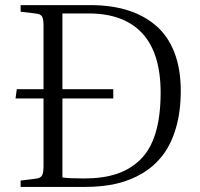

<svg xmlns="http://www.w3.org/2000/svg" viewBox="-20 -734 784 754"><path d="M335 -713.9Q416.5 -713.9 481 -693.8Q545.4 -673.8 592.5 -633.3Q639.6 -592.8 664.8 -528.1Q689.9 -463.4 689.9 -377.9Q689.9 -297.4 671.6 -233.6Q653.3 -169.9 620.6 -126.5Q587.9 -83 540.8 -54.4Q493.7 -25.9 438 -12.9Q382.3 0 315.9 0H61V-24.9L120.1 -32.2Q138.7 -34.2 144.8 -44.4Q150.9 -54.7 150.9 -82V-347.2H41L45.9 -383.8H150.9V-633.8Q150.9 -660.2 144.8 -669.7Q138.7 -679.2 118.2 -681.2L61 -688V-713.9ZM310.1 -33.2Q382.8 -33.2 436.5 -50.5Q490.2 -67.9 530.3 -106.4Q570.3 -145 590.6 -210.9Q610.8 -276.9 610.8 -370.1Q610.8 -525.4 538.6 -603.3Q466.3 -681.2 328.1 -681.2H225.1V-383.8H424.8V-347.2H225.1V-37.1Q250.5 -33.2 310.1 -33.2Z"/></svg>

Font: Literata Light
Style: Regular
Weight: 300
Designer: Latin by Veronika Burian and Jose Scaglione. Greek by Irene Vlachou. Cyrillic by Vera Evstafieva.
Foundry: TypeTogether
Version: Version 3.021